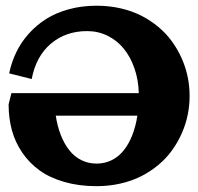

<svg xmlns="http://www.w3.org/2000/svg" viewBox="-20 -635 686 665"><path d="M460.7 -312.5Q459.5 -358.4 445.7 -398.2Q431.9 -438 408.7 -466.4Q385.5 -494.9 352.7 -511.1Q319.8 -527.3 281.7 -527.3Q207.5 -527.3 156.1 -483.6Q104.7 -439.9 89.8 -361.3L11.7 -380.9Q19.8 -419.7 36.4 -454.1Q53 -488.5 79.5 -518.2Q106 -547.9 139.9 -569.3Q173.8 -590.8 218.6 -603Q263.4 -615.2 314.5 -615.2Q358.2 -615.2 397.8 -606.1Q437.5 -596.9 469.6 -580.6Q501.7 -564.2 528.8 -541.5Q555.9 -518.8 575.7 -491.3Q595.5 -463.9 609.3 -433Q623 -402.1 629.9 -369.3Q636.7 -336.4 636.7 -302.7Q636.7 -269 629.9 -236.2Q623 -203.4 609.3 -172.5Q595.5 -141.6 575.7 -114.1Q555.9 -86.7 528.8 -64Q501.7 -41.3 469.6 -24.9Q437.5 -8.5 397.8 0.6Q358.2 9.8 314.5 9.8Q253.4 9.8 202.9 -4.8Q152.3 -19.3 116.9 -44.9Q81.5 -70.6 57.1 -106.3Q32.7 -142.1 21.2 -184Q9.8 -225.8 9.8 -273.4L19.5 -312.5ZM455.8 -234.4H173.1Q178.7 -198 190.3 -168Q201.9 -137.9 219.4 -115.5Q236.8 -93 261.1 -80.7Q285.4 -68.4 314.5 -68.4Q343.5 -68.4 367.8 -80.7Q392.1 -93 409.5 -115.5Q427 -137.9 438.6 -168Q450.2 -198 455.8 -234.4Z"/></svg>

Font: Orelega One
Style: Regular
Weight: 400
Version: Version 1.1 ; ttfautohint (v1.8.3)